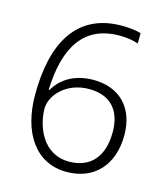

<svg xmlns="http://www.w3.org/2000/svg" viewBox="-110 -811 791 907"><g transform="rotate(15 285.5 -357.5)"><path d="M62 -304C62 -121 146 10 299 10C436 10 519 -84 519 -228C519 -362 439 -443 311 -443C211 -443 150 -394 122 -343H118C125 -556 204 -677 376 -677C411 -677 444 -672 468 -663V-714C443 -721 409 -725 375 -725C155 -725 62 -559 62 -304ZM298 -40C167 -40 122 -170 122 -253C122 -318 192 -396 302 -396C409 -396 462 -332 462 -228C462 -106 401 -40 298 -40Z"/></g></svg>

Font: Noto Sans Ethiopic Light
Style: Regular
Weight: 300
Designer: Monotype Design Team
Foundry: Monotype Imaging Inc.
Version: Version 2.102